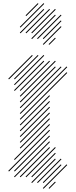

<svg xmlns="http://www.w3.org/2000/svg" viewBox="-20 -1131 469 1191"><path d="M178.6 -888.6 325.7 -1035.7 321.4 -1040 174.3 -892.9ZM214.3 -888.6 361.4 -1035.7 357.1 -1040 210 -892.9ZM250 -888.6 361.4 -1000 357.1 -1004.3 245.7 -892.9ZM250 -852.9 361.4 -964.3 357.1 -968.6 245.7 -857.1ZM142.9 -924.3 290 -1071.4 285.7 -1075.7 138.6 -928.6ZM178.6 -924.3 325.7 -1071.4 321.4 -1075.7 174.3 -928.6ZM107.1 -924.3 254.3 -1071.4 250 -1075.7 102.9 -928.6ZM107.1 -960 254.3 -1107.1 250 -1111.4 102.9 -964.3ZM142.9 -1031.4 218.6 -1107.1 214.3 -1111.4 138.6 -1035.7ZM285.7 -852.9 325.7 -892.9 321.4 -897.1 281.4 -857.1ZM71.4 -638.6 218.6 -785.7 214.3 -790 67.1 -642.9ZM71.4 -602.9 254.3 -785.7 250 -790 67.1 -607.1ZM71.4 -567.1 254.3 -750 250 -754.3 67.1 -571.4ZM107.1 -567.1 290 -750 285.7 -754.3 102.9 -571.4ZM107.1 -531.4 325.7 -750 321.4 -754.3 102.9 -535.7ZM107.1 -495.7 325.7 -714.3 321.4 -718.6 102.9 -500ZM107.1 -460 361.4 -714.3 357.1 -718.6 102.9 -464.3ZM107.1 -424.3 397.1 -714.3 392.9 -718.6 102.9 -428.6ZM107.1 -388.6 397.1 -678.6 392.9 -682.9 102.9 -392.9ZM107.1 -352.9 290 -535.7 285.7 -540 102.9 -357.1ZM107.1 -317.1 290 -500 285.7 -504.3 102.9 -321.4ZM107.1 -281.4 290 -464.3 285.7 -468.6 102.9 -285.7ZM107.1 -245.7 290 -428.6 285.7 -432.9 102.9 -250ZM107.1 -210 290 -392.9 285.7 -397.1 102.9 -214.3ZM71.4 -138.6 290 -357.1 285.7 -361.4 67.1 -142.9ZM35.7 -67.1 290 -321.4 285.7 -325.7 31.4 -71.4ZM71.4 -67.1 290 -285.7 285.7 -290 67.1 -71.4ZM71.4 -31.4 290 -250 285.7 -254.3 67.1 -35.7ZM107.1 -31.4 290 -214.3 285.7 -218.6 102.9 -35.7ZM142.9 -31.4 325.7 -214.3 321.4 -218.6 138.6 -35.7ZM178.6 -31.4 325.7 -178.6 321.4 -182.9 174.3 -35.7ZM178.6 4.3 325.7 -142.9 321.4 -147.1 174.3 0ZM35.7 -638.6 182.9 -785.7 178.6 -790 31.4 -642.9ZM214.3 4.3 361.4 -142.9 357.1 -147.1 210 0ZM250 4.3 361.4 -107.1 357.1 -111.4 245.7 0ZM250 40 397.1 -107.1 392.9 -111.4 245.7 35.7ZM285.7 40 325.7 0 321.4 -4.3 281.4 35.7Z"/></svg>

Font: Gossip High Needlepoint
Style: Regular
Weight: 100
Width: 7
Designer: Deborah Khodanovich
Version: Version 1.001;Glyphs 3.3.1 (3343)